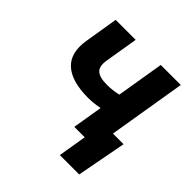

<svg xmlns="http://www.w3.org/2000/svg" viewBox="-184 -689 993 993"><g transform="rotate(45 313.0 -192.5)"><path d="M291 -156.2Q169.9 -156.2 114.5 -206.8Q59.1 -257.3 76.2 -359.9L106 -542.5H252.4L222.2 -360.4Q214.4 -312.5 236.1 -292.7Q257.8 -272.9 310.5 -272.9Q348.6 -272.9 386.5 -281Q424.3 -289.1 468.8 -303.2L449.2 -186.5Q430.2 -178.7 403.1 -171.6Q376 -164.6 346.7 -160.4Q317.4 -156.2 291 -156.2ZM346.2 0 436 -542.5H582.5L492.7 0ZM396.5 156.2 422.4 0H379.9L399.4 -116.7H589.8L538.1 156.2Z"/></g></svg>

Font: Inter 16pt
Style: Bold Italic
Weight: 700
Italic angle: -9.3988°
Version: Version 4.001;git-66647c0bb